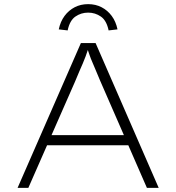

<svg xmlns="http://www.w3.org/2000/svg" viewBox="-20 -908 851 928"><path d="M65 0 371 -700H442L747 0H690L464 -518Q449 -553 440.5 -574Q432 -595 425.5 -609.5Q419 -624 413 -641.5Q407 -659 397 -688H412Q401 -655 394 -636Q387 -617 380 -601Q373 -585 364.5 -565.5Q356 -546 342 -512L117 0ZM187 -206 207 -255H606L620 -206ZM307 -761 264 -766Q272 -804 292 -831Q312 -858 341 -873Q370 -888 406 -888Q442 -888 471 -873Q500 -858 520 -831Q540 -804 548 -766L505 -761Q495 -809 467.5 -828Q440 -847 406 -847Q372 -847 344.5 -828Q317 -809 307 -761Z"/></svg>

Font: Lexend Giga ExtraLight
Style: Regular
Weight: 250
Version: Version 1.007